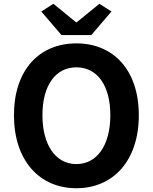

<svg xmlns="http://www.w3.org/2000/svg" viewBox="-20 -984 810 1018"><path d="M385 14C581 14 716 -133 716 -373C716 -613 581 -754 385 -754C189 -754 54 -614 54 -373C54 -133 189 14 385 14ZM385 -114C275 -114 205 -215 205 -373C205 -532 275 -627 385 -627C495 -627 565 -532 565 -373C565 -215 495 -114 385 -114ZM306 -798H464L571 -923L507 -964L387 -866H383L263 -964L199 -923Z"/></svg>

Font: Noto Sans Japanese Bold
Style: Bold
Weight: 700
Designer: Ryoko NISHIZUKA (kana & ideographs); Paul D. Hunt (Latin, Greek & Cyrillic); Wenlong ZHANG (bopomofo); Sandoll Communica
Foundry: Adobe Systems Incorporated
Version: Version 1.000;PS 1;hotconv 1.0.78;makeotf.lib2.5.61930